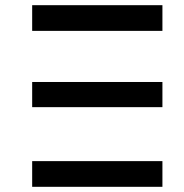

<svg xmlns="http://www.w3.org/2000/svg" viewBox="-20 -720 709 740"><path d="M104 -307H606V-404H104ZM104 -601H606V-700H104ZM104 -99H606V0H104Z"/></svg>

Font: Montserrat-Alt1 SemBd
Style: Regular
Weight: 600
Designer: Differentunic
Foundry: Differentunic
Version: Version 7.222